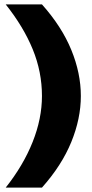

<svg xmlns="http://www.w3.org/2000/svg" viewBox="-20 -758 419 874"><path d="M171 96H6Q86 -5 128.5 -111.5Q171 -218 171 -321Q171 -431 129 -533.5Q87 -636 6 -738H171Q261 -637 304.5 -531Q348 -425 348 -321Q348 -218 304.5 -111.5Q261 -5 171 96Z"/></svg>

Font: Special Gothic Expanded One
Style: Regular
Weight: 400
Designer: Alistair McCready
Foundry: Monolith
Version: Version 1.010; ttfautohint (v1.8.4.7-5d5b)